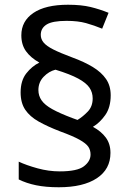

<svg xmlns="http://www.w3.org/2000/svg" viewBox="-20 -785 553 810"><path d="M67 -395Q67 -445 91 -475.5Q115 -506 146 -521Q110 -541 90 -568.5Q70 -596 70 -636Q70 -696 121 -730.5Q172 -765 267 -765Q323 -765 362 -755.5Q401 -746 438 -731L411 -664Q377 -678 343 -687.5Q309 -697 261 -697Q201 -697 176.5 -681.5Q152 -666 152 -638Q152 -620 164 -605.5Q176 -591 204.5 -576.5Q233 -562 284 -543Q336 -524 372 -502Q408 -480 427.5 -451.5Q447 -423 447 -383Q447 -332 424 -299.5Q401 -267 372 -250Q407 -231 426.5 -204.5Q446 -178 446 -140Q446 -71 388.5 -33Q331 5 228 5Q173 5 132 -3.5Q91 -12 59 -28V-103Q91 -88 138 -75Q185 -62 232 -62Q306 -62 334 -83.5Q362 -105 362 -133Q362 -152 352.5 -166Q343 -180 315.5 -195.5Q288 -211 233 -231Q181 -251 143.5 -272Q106 -293 86.5 -322Q67 -351 67 -395ZM142 -405Q142 -381 155.5 -361.5Q169 -342 200.5 -324.5Q232 -307 285 -287L307 -279Q330 -293 350.5 -314.5Q371 -336 371 -370Q371 -395 357.5 -415Q344 -435 310 -453.5Q276 -472 214 -491Q186 -484 164 -461Q142 -438 142 -405Z"/></svg>

Font: Noto Sans Cham
Style: Regular
Weight: 400
Designer: Monotype Design Team
Foundry: Monotype Imaging Inc.
Version: Version 2.002